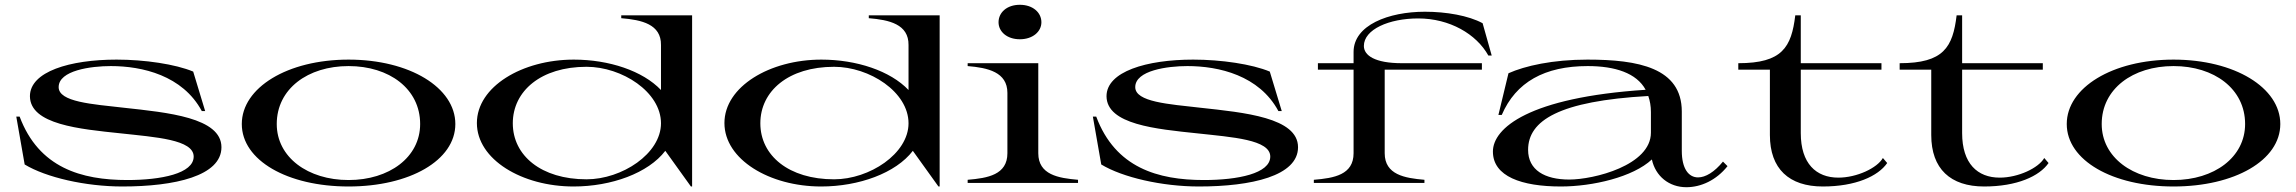

<svg xmlns="http://www.w3.org/2000/svg" viewBox="-20 -764 9590 802"><path d="M491 15C710 15 905 -29 905 -149C905 -273 680 -294 497 -314C365 -329 225 -338 225 -400C225 -470 360 -488 443 -488C574 -488 743 -449 823 -300H837L787 -465C713 -496 584 -515 467 -515C272 -515 105 -465 105 -362C106 -244 312 -225 484 -207C630 -191 789 -181 789 -110C789 -39 653 -12 512 -12C320 -12 142 -63 62 -277H48L83 -77C172 -23 337 15 491 15Z M1436 15C1691 15 1882 -94 1882 -246C1882 -398 1691 -515 1436 -515C1181 -515 990 -398 990 -246C990 -94 1181 15 1436 15ZM1436 -12C1266 -12 1136 -107 1136 -246C1136 -393 1266 -488 1436 -488C1606 -488 1735 -393 1735 -246C1735 -107 1606 -12 1436 -12Z M2376 15C2534 15 2688 -41 2759 -134L2866 15H2871V-700H2575V-688C2660 -681 2742 -663 2741 -576V-388C2665 -468 2524 -515 2377 -515C2161 -515 1972 -402 1972 -250C1972 -98 2160 15 2376 15ZM2430 -15C2241 -15 2122 -114 2122 -249C2122 -384 2240 -485 2430 -485C2578 -485 2741 -380 2741 -249C2741 -122 2578 -15 2430 -15Z M3410 15C3568 15 3722 -41 3793 -134L3900 15H3905V-700H3609V-688C3694 -681 3776 -663 3775 -576V-388C3699 -468 3558 -515 3411 -515C3195 -515 3006 -402 3006 -250C3006 -98 3194 15 3410 15ZM3464 -15C3275 -15 3156 -114 3156 -249C3156 -384 3274 -485 3464 -485C3612 -485 3775 -380 3775 -249C3775 -122 3612 -15 3464 -15Z M4022 -13V0H4483V-13C4401 -20 4317 -34 4317 -124V-500H4022V-488C4106 -481 4188 -463 4188 -376V-124C4188 -34 4106 -20 4022 -13ZM4240 -600C4294 -600 4330 -632 4330 -671C4330 -712 4294 -744 4240 -744C4186 -744 4151 -712 4151 -671C4151 -632 4186 -600 4240 -600Z M4988 15C5207 15 5402 -29 5402 -149C5402 -273 5177 -294 4994 -314C4862 -329 4722 -338 4722 -400C4722 -470 4857 -488 4940 -488C5071 -488 5240 -449 5320 -300H5334L5284 -465C5210 -496 5081 -515 4964 -515C4769 -515 4602 -465 4602 -362C4603 -244 4809 -225 4981 -207C5127 -191 5286 -181 5286 -110C5286 -39 5150 -12 5009 -12C4817 -12 4639 -63 4559 -277H4545L4580 -77C4669 -23 4834 15 4988 15Z M5468 -13V0H5930V-13C5848 -20 5764 -34 5764 -124V-473H6170V-500H5836C5722 -500 5677 -533 5677 -572C5677 -641 5782 -687 5904 -687C6035 -687 6147 -622 6197 -532H6211L6173 -667C6114 -699 6021 -715 5932 -715C5780 -715 5634 -659 5634 -547V-500H5485V-473H5634V-124C5634 -34 5553 -20 5468 -13Z M6500 15C6632 15 6801 -24 6880 -98C6895 -28 6952 18 7024 18C7085 18 7149 -11 7196 -70L7177 -89C7141 -45 7104 -23 7073 -23C7033 -23 7005 -60 7005 -134V-298C7005 -481 6823 -515 6611 -515C6466 -515 6350 -489 6281 -458L6239 -284H6253C6312 -421 6432 -488 6612 -488C6726 -488 6816 -459 6854 -389C6366 -357 6216 -229 6216 -131C6216 -27 6336 15 6500 15ZM6535 -14C6432 -14 6363 -54 6363 -138C6363 -261 6493 -342 6865 -363C6872 -343 6876 -321 6876 -296V-210C6876 -73 6637 -14 6535 -14Z M7241 -473H7373V-200C7373 -59 7453 15 7594 15C7731 15 7825 -28 7863 -83L7845 -104C7821 -62 7736 -22 7659 -22C7566 -22 7502 -81 7502 -208V-473H7839V-500H7502V-700H7479C7463 -567 7425 -500 7241 -500Z M7915 -473H8047V-200C8047 -59 8127 15 8268 15C8405 15 8499 -28 8537 -83L8519 -104C8495 -62 8410 -22 8333 -22C8240 -22 8176 -81 8176 -208V-473H8513V-500H8176V-700H8153C8137 -567 8099 -500 7915 -500Z M9059 15C9314 15 9505 -94 9505 -246C9505 -398 9314 -515 9059 -515C8804 -515 8613 -398 8613 -246C8613 -94 8804 15 9059 15ZM9059 -12C8889 -12 8759 -107 8759 -246C8759 -393 8889 -488 9059 -488C9229 -488 9358 -393 9358 -246C9358 -107 9229 -12 9059 -12Z"/></svg>

Font: Sprat Extended Medium
Style: Regular
Weight: 500
Width: 9
Designer: Ethan Nakache
Foundry: Collletttivo
Version: Version 2.000;Glyphs 3.2 (3217)